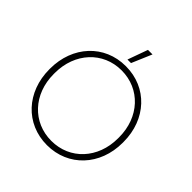

<svg xmlns="http://www.w3.org/2000/svg" viewBox="-229 -1049 1224 1224"><g transform="rotate(45 383.0 -436.5)"><path d="M450 -879H409L360 -743H392ZM52 -347C52 -144 190 6 383 6C575 6 714 -143 714 -346V-354C714 -558 575 -706 384 -706H382C190 -706 52 -556 52 -353ZM93 -345V-355C93 -536 216 -668 382 -668H383C550 -668 673 -536 673 -355V-345C673 -164 550 -33 384 -33H383C216 -33 93 -164 93 -345Z"/></g></svg>

Font: Fixel Display ExtraLight
Style: Regular
Weight: 200
Designer: AlfaBravo + MacPaw
Foundry: Kyrylo Tkachov, Marchela Mozhyna, Serhii Makarenko, Maria Weinstein, Zakhar Kryvoshyya
Version: Version 1.211